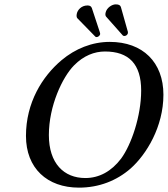

<svg xmlns="http://www.w3.org/2000/svg" viewBox="-20 -850 769 880"><path d="M579 -78C651 -142 729 -269 729 -416C729 -564 635 -658 483 -658C402 -658 325 -627 262 -574C173 -499 99 -379 99 -227C99 -79 196 10 342 10C434 10 515 -22 579 -78ZM461 -614C570 -614 627 -557 627 -435C627 -318 582 -187 535 -123C491 -65 435 -34 371 -34C273 -34 204 -101 204 -231C204 -365 266 -496 319 -550C363 -595 413 -614 461 -614ZM332 -787C330 -778 331 -771 334 -767L416 -683C417 -681 420 -680 423 -680C428 -680 437 -685 439 -693C439 -696 439 -699 437 -704L401 -813C398 -821 392 -825 381 -825C352 -825 335 -803 332 -787ZM464 -792C462 -784 463 -777 467 -773L538 -693C541 -689 544 -685 550 -685C557 -685 564 -690 566 -697C566 -699 567 -704 565 -708L534 -818C531 -826 525 -830 510 -830C494 -830 469 -815 464 -792Z"/></svg>

Font: Libertinus Sans
Style: Italic
Weight: 400
Italic angle: -12°
Designer: Philipp H. Poll, Khaled Hosny
Foundry: Caleb Maclennan
Version: Version 7.050;RELEASE